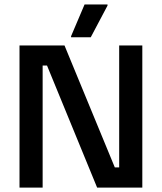

<svg xmlns="http://www.w3.org/2000/svg" viewBox="-20 -858 740 878"><path d="M395 -687.5 471.7 -832.5V-837.5H366.7L305 -692.5V-687.5ZM175 0V-558.3H195L424.2 0H630.8V-650H525V-92.5H505L275 -650H69.2V0Z"/></svg>

Font: Familjen Grotesk Medium
Style: Regular
Weight: 500
Designer: Anders Wikstroem, Jonas Baeckman, Matilda Gysing, Kristian Moeller
Foundry: Familjen STHLM AB
Version: Version 2.000